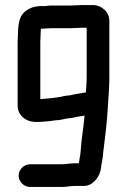

<svg xmlns="http://www.w3.org/2000/svg" viewBox="-20 -716 504 762"><path d="M142 -599C142 -600 142 -601 143 -602H146C160 -602 170 -604 182 -604H259C276 -604 289 -606 309 -606H324V-407C324 -387 322 -369 321 -349H319C306 -347 298 -345 283 -343C272 -342 261 -337 250 -337C241 -336 232 -335 223 -332C211 -330 199 -329 187 -327C174 -326 157 -324 144 -323H140V-550C140 -566 142 -584 142 -599ZM225 -64H99C75 -64 54 -43 54 -19C54 5 75 26 99 26H225C244 26 260 22 276 22H314C348 22 378 -15 381 -51C383 -69 388 -85 389 -106C396 -164 405 -229 408 -291C410 -331 414 -366 414 -406V-633C414 -668 384 -696 347 -696H309C289 -696 275 -694 259 -694H182C175 -694 167 -693 159 -692H147C119 -692 102 -686 84 -674C61 -657 55 -636 52 -601C52 -584 50 -567 50 -549V-296C50 -259 82 -232 123 -232C132 -232 141 -232 150 -233L174 -235C181 -236 189 -237 196 -238L218 -240C231 -242 245 -247 258 -247C266 -248 274 -249 283 -252C292 -254 306 -255 314 -257H316C315 -255 315 -253 315 -250C311 -205 302 -158 300 -114C298 -95 295 -85 293 -68H274C257 -68 243 -64 225 -64Z"/></svg>

Font: Electronic
Style: Blk
Weight: 900
Version: Version 1.011